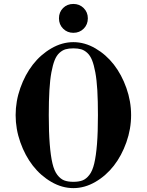

<svg xmlns="http://www.w3.org/2000/svg" viewBox="-20 -946 752 984"><path d="M243.2 -698.2Q297.9 -730 356 -730Q414.1 -730 468.8 -698.2Q523.4 -666.5 563.5 -615Q603.5 -563.5 627.7 -495.1Q651.9 -426.8 651.9 -356Q651.9 -285.2 627.7 -216.8Q603.5 -148.4 563.5 -96.9Q523.4 -45.4 468.8 -13.7Q414.1 18.1 356 18.1Q297.9 18.1 243.2 -13.7Q188.5 -45.4 148.4 -96.9Q108.4 -148.4 84.2 -216.8Q60.1 -285.2 60.1 -356Q60.1 -426.8 84.2 -495.1Q108.4 -563.5 148.4 -615Q188.5 -666.5 243.2 -698.2ZM230 -356Q230 -268.1 234.9 -207.5Q239.7 -147 248.8 -108.6Q257.8 -70.3 273.9 -49.6Q290 -28.8 308.8 -21.5Q327.6 -14.2 356 -14.2Q384.3 -14.2 403.1 -21.5Q421.9 -28.8 438 -49.6Q454.1 -70.3 463.1 -108.6Q472.2 -147 477.1 -207.5Q481.9 -268.1 481.9 -356Q481.9 -429.2 478.8 -483.2Q475.6 -537.1 468.5 -575.2Q461.4 -613.3 451.9 -637.2Q442.4 -661.1 427.5 -674.8Q412.6 -688.5 396 -693.4Q379.4 -698.2 356 -698.2Q332.5 -698.2 315.9 -693.4Q299.3 -688.5 284.4 -674.8Q269.5 -661.1 260 -637.2Q250.5 -613.3 243.4 -575.2Q236.3 -537.1 233.2 -483.2Q230 -429.2 230 -356ZM430.2 -852.1Q430.2 -820.3 408.9 -799.1Q387.7 -777.8 356 -777.8Q324.7 -777.8 303.5 -799.1Q282.2 -820.3 282.2 -852.1Q282.2 -883.8 303.2 -904.8Q324.2 -925.8 356 -925.8Q387.7 -925.8 408.9 -904.5Q430.2 -883.3 430.2 -852.1Z"/></svg>

Font: Flanker Steampunk
Style: Bold
Weight: 700
Designer: Alexey Kryukov, Leonardo Di Lena
Foundry: Alexey Kryukov, Leonardo Di Lena
Version: 1.210